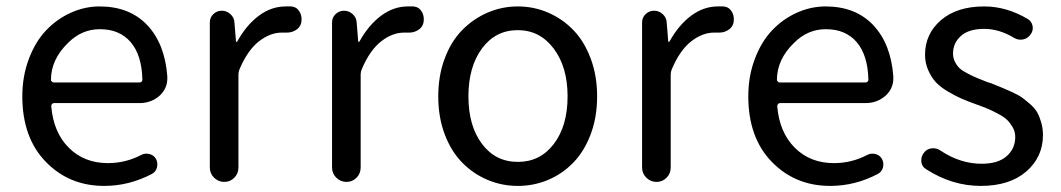

<svg xmlns="http://www.w3.org/2000/svg" viewBox="-20 -577 3364 609"><path d="M310.5 12.7Q199.2 12.7 125 -64Q50.8 -140.6 50.8 -271.5Q50.8 -335 71.3 -389.6Q91.8 -444.3 126 -480.5Q160.2 -516.6 204.6 -536.6Q249 -556.6 295.9 -556.6Q390.6 -556.6 446.8 -497.6Q502.9 -438.5 510.7 -335Q510.7 -331.1 510.7 -328.1Q510.7 -296.9 487.3 -274.4Q460 -250 422.9 -250H151.4Q147.5 -250 145 -247.1Q142.6 -244.1 142.6 -240.2Q149.4 -157.2 198.2 -108.4Q247.1 -59.6 322.3 -59.6Q378.9 -59.6 428.7 -85.9Q440.4 -91.8 454.1 -88.4Q467.8 -85 474.6 -73.2Q481.4 -60.5 478 -46.4Q474.6 -32.2 461.9 -25.4Q389.6 12.7 310.5 12.7ZM141.6 -323.2Q141.6 -320.3 144.5 -318.4Q146.5 -315.4 150.4 -315.4H421.9Q426.8 -315.4 429.2 -317.9Q431.6 -320.3 431.6 -324.2Q431.6 -324.2 431.6 -325.2Q429.7 -402.3 394.5 -443.4Q359.4 -484.4 296.9 -484.4Q239.3 -484.4 196.3 -441.4Q141.6 -388.7 141.6 -323.2Z M645.5 -45.9V-505.9Q645.5 -521.5 656.7 -532.2Q668 -543 683.6 -543Q699.2 -543 710.9 -532.2Q722.7 -521.5 723.6 -505.9L728.5 -445.3Q728.5 -444.3 730 -444.3Q731.4 -444.3 732.4 -445.3Q761.7 -498 801.3 -527.3Q840.8 -556.6 885.7 -556.6Q896.5 -556.6 904.3 -556.6Q921.9 -554.7 930.7 -539.1Q936.5 -528.3 936.5 -516.6Q936.5 -510.7 935.5 -504.9Q931.6 -489.3 918 -481.4Q905.3 -473.6 890.6 -473.6Q888.7 -473.6 886.7 -473.6Q880.9 -473.6 874 -473.6Q836.9 -473.6 801.3 -445.8Q765.6 -418 740.2 -358.4Q736.3 -349.6 736.3 -338.9V-45.9Q736.3 -26.4 723.1 -13.2Q710 0 691.4 0Q672.9 0 659.2 -13.2Q645.5 -26.4 645.5 -45.9Z M1033.2 -45.9V-505.9Q1033.2 -521.5 1044.4 -532.2Q1055.7 -543 1071.3 -543Q1086.9 -543 1098.6 -532.2Q1110.4 -521.5 1111.3 -505.9L1116.2 -445.3Q1116.2 -444.3 1117.7 -444.3Q1119.1 -444.3 1120.1 -445.3Q1149.4 -498 1189 -527.3Q1228.5 -556.6 1273.4 -556.6Q1284.2 -556.6 1292 -556.6Q1309.6 -554.7 1318.4 -539.1Q1324.2 -528.3 1324.2 -516.6Q1324.2 -510.7 1323.2 -504.9Q1319.3 -489.3 1305.7 -481.4Q1293 -473.6 1278.3 -473.6Q1276.4 -473.6 1274.4 -473.6Q1268.6 -473.6 1261.7 -473.6Q1224.6 -473.6 1189 -445.8Q1153.3 -418 1127.9 -358.4Q1124 -349.6 1124 -338.9V-45.9Q1124 -26.4 1110.8 -13.2Q1097.7 0 1079.1 0Q1060.5 0 1046.9 -13.2Q1033.2 -26.4 1033.2 -45.9Z M1370.1 -271.5Q1370.1 -336.9 1390.6 -391.6Q1411.1 -446.3 1446.3 -481.9Q1481.4 -517.6 1526.9 -537.1Q1572.3 -556.6 1622.6 -556.6Q1672.9 -556.6 1718.3 -537.1Q1763.7 -517.6 1798.3 -481.9Q1833 -446.3 1853.5 -391.6Q1874 -336.9 1874 -271.5Q1874 -205.1 1853.5 -150.9Q1833 -96.7 1798.3 -61Q1763.7 -25.4 1718.3 -6.3Q1672.9 12.7 1622.6 12.7Q1572.3 12.7 1526.9 -6.3Q1481.4 -25.4 1446.3 -61Q1411.1 -96.7 1390.6 -150.9Q1370.1 -205.1 1370.1 -271.5ZM1780.3 -271.5Q1780.3 -364.3 1736.3 -422.9Q1692.4 -481.4 1622.1 -481.4Q1551.8 -481.4 1508.8 -423.3Q1465.8 -365.2 1465.8 -271.5Q1465.8 -177.7 1508.8 -120.6Q1551.8 -63.5 1622.6 -63.5Q1693.4 -63.5 1736.8 -120.6Q1780.3 -177.7 1780.3 -271.5Z M2016.6 -45.9V-505.9Q2016.6 -521.5 2027.8 -532.2Q2039.1 -543 2054.7 -543Q2070.3 -543 2082 -532.2Q2093.8 -521.5 2094.7 -505.9L2099.6 -445.3Q2099.6 -444.3 2101.1 -444.3Q2102.5 -444.3 2103.5 -445.3Q2132.8 -498 2172.4 -527.3Q2211.9 -556.6 2256.8 -556.6Q2267.6 -556.6 2275.4 -556.6Q2293 -554.7 2301.8 -539.1Q2307.6 -528.3 2307.6 -516.6Q2307.6 -510.7 2306.6 -504.9Q2302.7 -489.3 2289.1 -481.4Q2276.4 -473.6 2261.7 -473.6Q2259.8 -473.6 2257.8 -473.6Q2252 -473.6 2245.1 -473.6Q2208 -473.6 2172.4 -445.8Q2136.7 -418 2111.3 -358.4Q2107.4 -349.6 2107.4 -338.9V-45.9Q2107.4 -26.4 2094.2 -13.2Q2081.1 0 2062.5 0Q2043.9 0 2030.3 -13.2Q2016.6 -26.4 2016.6 -45.9Z M2613.3 12.7Q2502 12.7 2427.7 -64Q2353.5 -140.6 2353.5 -271.5Q2353.5 -335 2374 -389.6Q2394.5 -444.3 2428.7 -480.5Q2462.9 -516.6 2507.3 -536.6Q2551.8 -556.6 2598.6 -556.6Q2693.4 -556.6 2749.5 -497.6Q2805.7 -438.5 2813.5 -335Q2813.5 -331.1 2813.5 -328.1Q2813.5 -296.9 2790 -274.4Q2762.7 -250 2725.6 -250H2454.1Q2450.2 -250 2447.8 -247.1Q2445.3 -244.1 2445.3 -240.2Q2452.1 -157.2 2501 -108.4Q2549.8 -59.6 2625 -59.6Q2681.6 -59.6 2731.4 -85.9Q2743.2 -91.8 2756.8 -88.4Q2770.5 -85 2777.3 -73.2Q2784.2 -60.5 2780.8 -46.4Q2777.3 -32.2 2764.6 -25.4Q2692.4 12.7 2613.3 12.7ZM2444.3 -323.2Q2444.3 -320.3 2447.3 -318.4Q2449.2 -315.4 2453.1 -315.4H2724.6Q2729.5 -315.4 2731.9 -317.9Q2734.4 -320.3 2734.4 -324.2Q2734.4 -324.2 2734.4 -325.2Q2732.4 -402.3 2697.3 -443.4Q2662.1 -484.4 2599.6 -484.4Q2542 -484.4 2499 -441.4Q2444.3 -388.7 2444.3 -323.2Z M3090.8 12.7Q3000 12.7 2918 -40Q2904.3 -47.9 2902.3 -63.5Q2902.3 -66.4 2902.3 -69.3Q2902.3 -82 2910.2 -91.8Q2918.9 -104.5 2934.6 -106.4Q2950.2 -108.4 2962.9 -99.6Q3025.4 -57.6 3093.8 -57.6Q3145.5 -57.6 3172.9 -81.5Q3200.2 -105.5 3200.2 -142.6Q3200.2 -159.2 3192.4 -172.9Q3184.6 -186.5 3174.8 -196.3Q3165 -206.1 3145.5 -216.3Q3126 -226.6 3113.3 -231.9Q3100.6 -237.3 3076.2 -246.1Q3048.8 -255.9 3029.8 -264.2Q3010.7 -272.5 2986.8 -286.6Q2962.9 -300.8 2948.7 -315.9Q2934.6 -331.1 2924.3 -354Q2914.1 -377 2914.1 -403.3Q2914.1 -469.7 2964.8 -513.2Q3015.6 -556.6 3101.6 -556.6Q3172.9 -556.6 3240.2 -516.6Q3252.9 -508.8 3255.4 -493.7Q3257.8 -478.5 3248 -466.8Q3239.3 -454.1 3224.1 -451.7Q3209 -449.2 3196.3 -457Q3149.4 -485.4 3101.6 -485.4Q3052.7 -485.4 3027.8 -462.9Q3002.9 -440.4 3002.9 -407.2Q3002.9 -392.6 3009.3 -380.4Q3015.6 -368.2 3023.9 -360.4Q3032.2 -352.5 3049.3 -343.8Q3066.4 -335 3078.1 -330.1Q3089.8 -325.2 3112.3 -316.4Q3119.1 -314.5 3122.1 -313.5Q3146.5 -303.7 3157.2 -299.3Q3168 -294.9 3189.5 -285.2Q3210.9 -275.4 3221.7 -267.6Q3232.4 -259.8 3247.6 -246.6Q3262.7 -233.4 3270 -220.2Q3277.3 -207 3282.7 -188.5Q3288.1 -169.9 3288.1 -148.4Q3288.1 -79.1 3235.4 -33.2Q3182.6 12.7 3090.8 12.7Z"/></svg>

Font: Gen Jyuu GothicX Regular
Style: Regular
Weight: 400
Designer: [Source Han Sans]
Ryoko NISHIZUKA  (kana & ideographs); Paul D. Hunt (Latin, Greek & Cyrillic); Wenlong ZHANG  (bopomofo
Version: Version 1.002.20150607